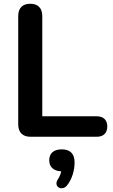

<svg xmlns="http://www.w3.org/2000/svg" viewBox="-20 -728 602 1022"><path d="M495 0C531 0 551 -20 551 -55C551 -89 531 -109 495 -109H205V-643C205 -685 182 -708 141 -708C100 -708 77 -685 77 -643V-66C77 -24 100 0 142 0ZM336 260C364 226 377 178 377 136C377 90 353 67 309 67C266 67 242 88 242 125C242 161 265 182 306 184C303 198 297 213 289 225C261 265 309 292 336 260Z"/></svg>

Font: Nunito
Style: Bold
Weight: 700
Designer: Vernon Adams
Foundry: Vernon Adams
Version: Version 3.602